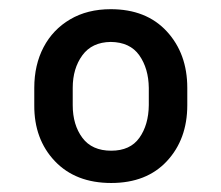

<svg xmlns="http://www.w3.org/2000/svg" viewBox="-20 -742 489 424"><path d="M55.7 -509.8V-547.9Q55.7 -598.6 76.2 -637.7Q96.7 -676.8 134.8 -699.2Q172.9 -721.7 224.6 -721.7Q303.2 -721.7 348.4 -672.6Q393.6 -623.5 393.6 -547.9V-509.8Q393.6 -434.6 348.6 -386.2Q303.7 -337.9 225.6 -337.9Q147 -337.9 101.1 -386.2Q55.2 -434.6 55.7 -509.8ZM140.6 -547.9V-509.8Q140.6 -466.3 161.9 -437.7Q183.1 -409.2 225.6 -409.2Q267.6 -409.2 287.8 -437.7Q308.1 -466.3 308.6 -509.8V-547.9Q308.1 -590.8 287.6 -619.9Q267.1 -648.9 224.6 -649.4Q183.1 -648.9 161.9 -619.9Q140.6 -590.8 140.6 -547.9Z"/></svg>

Font: GitLab Sans
Style: Regular
Weight: 400
Designer: Rasmus Andersson
Foundry: Modifications by GitLab B.V., manufactured by rsms
Version: Version 4.000;git-c8fb6b7